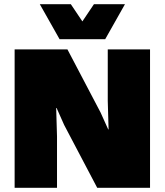

<svg xmlns="http://www.w3.org/2000/svg" viewBox="-20 -896 786 916"><path d="M576.2 -876 481.9 -709H264.2L169.9 -876H317.9L373 -793.9L428.2 -876ZM695.8 -660.2V0H443.8L286.1 -299.8L250 -380.9H248L252 -245.1V0H49.8V-660.2H301.8L460 -358.9L496.1 -278.8H498L494.1 -415V-660.2Z"/></svg>

Font: Work Sans Black
Style: Regular
Weight: 900
Designer: Wei Huang
Foundry: Wei Huang
Version: Version 2.012